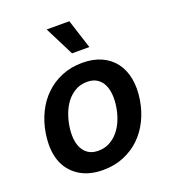

<svg xmlns="http://www.w3.org/2000/svg" viewBox="-142 -885 893 1002"><g transform="rotate(-20 304.0 -384.0)"><path d="M43 -273.8Q52.6 -332.7 77.6 -383.7Q102.6 -434.7 141.5 -472.1Q180.4 -509.6 232.1 -531.1Q283.7 -552.6 346.9 -552.6Q407.3 -552.6 452.6 -532Q497.9 -511.4 526.1 -473.9Q554.3 -436.4 564.3 -383.9Q574.2 -331.3 563.9 -267Q554.3 -208.1 529.3 -157.3Q504.3 -106.5 465.4 -69.2Q426.5 -32 374.6 -10.7Q322.8 10.7 259.9 10.7Q180 10.7 126.1 -25.2Q71 -61.8 50.1 -124.3Q29.1 -186.8 43 -273.8ZM270.6 -92.3Q304.3 -92.3 331.9 -106.5Q359.4 -120.7 380.5 -145.4Q401.6 -170.1 415.5 -203.3Q429.3 -236.5 435.4 -274.5Q441.4 -311.1 438.7 -343.2Q436.1 -375.4 424.2 -399.1Q412.3 -422.9 390.6 -436.8Q369 -450.6 336.6 -450.6Q299.4 -450.6 271 -434.3Q242.5 -418 222.3 -391.9Q202.1 -365.8 189.6 -333.1Q177.2 -300.4 171.9 -267.8Q165.8 -231.2 168.3 -199.2Q170.8 -167.3 182.9 -143.5Q195 -119.7 216.6 -106Q238.3 -92.3 270.6 -92.3ZM232.6 -779.5H358.3L410.5 -617.2H314.3Z"/></g></svg>

Font: Inter P Semi Bold
Style: Italic
Weight: 600
Italic angle: 9.39999°
Designer: Rasmus Andersson
Foundry: rsms
Version: Version 3.018;git-588b23468